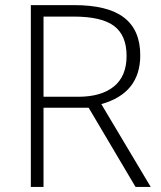

<svg xmlns="http://www.w3.org/2000/svg" viewBox="-20 -734 634 754"><path d="M150.9 -354H287.1Q377.4 -354 427.2 -394.3Q477.1 -434.6 477.1 -514.6Q477.1 -594.7 428.2 -631.8Q379.4 -668.9 269 -668.9H150.9ZM530.8 -517.1Q530.8 -367.7 377.9 -325.2L571.8 0H512.2L328.1 -311H150.9V0H101.1V-713.9H271Q403.8 -713.9 467.3 -664.8Q530.8 -615.7 530.8 -517.1Z"/></svg>

Font: OpenSans-Light
Style: Regular
Weight: 300
Foundry: Ascender Corporation
Version: Version 1.10